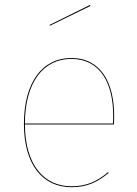

<svg xmlns="http://www.w3.org/2000/svg" viewBox="-20 -768 568 797"><path d="M355.4 -743.4 353.4 -747.5 185.6 -664.6 187.3 -661.2ZM453.8 -287.6C453.8 -424.5 399.1 -527.2 275.6 -527.2C155.6 -527.2 79.3 -426 79.3 -253.2C79.3 -85.2 156.7 9.1 276.4 9.1C343.4 9.1 385.9 -13 430.9 -50.1L428.8 -53.6C383.8 -15.7 341.1 5.2 276.4 5.2C160.8 5.2 84.1 -85.7 83.4 -251.4H452.7C453.7 -265.1 453.8 -273.6 453.8 -287.6ZM448.9 -255.1H83.4C83.9 -425 159.1 -523.4 275.8 -523.4C397 -523.4 449.8 -421.6 449.8 -288.4C449.8 -275.4 449.8 -267.6 448.9 -255.1Z"/></svg>

Font: Fira Sans Four
Style: Regular
Weight: 100
Designer: Carrois Corporate & Edenspiekermann AG
Foundry: Carrois Corporate GbR & Edenspiekermann AG
Version: Version 4.203;PS 004.203;hotconv 1.0.88;makeotf.lib2.5.64775